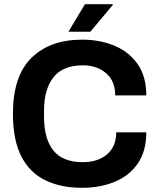

<svg xmlns="http://www.w3.org/2000/svg" viewBox="-20 -888 762 920"><path d="M374 12Q271 12 196.5 -24.5Q122 -61 82 -139Q42 -217 42 -343Q42 -524 131 -611Q220 -698 374 -698Q459 -698 528.5 -669Q598 -640 639.5 -581Q681 -522 681 -431H532Q532 -500 488 -537.5Q444 -575 377 -575Q281 -575 236 -517.5Q191 -460 191 -358V-328Q191 -222 236 -166.5Q281 -111 377 -111Q449 -111 493 -148.5Q537 -186 537 -254H681Q681 -164 640.5 -105Q600 -46 530 -17Q460 12 374 12ZM308 -736 387 -868H520L521 -865L413 -736Z"/></svg>

Font: Archivo VF Beta
Style: Regular
Weight: 400
Designer: Hector Gatti
Foundry: Omnibus-Type
Version: Version 1.002